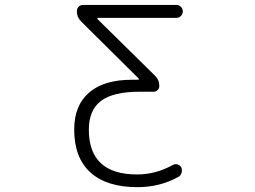

<svg xmlns="http://www.w3.org/2000/svg" viewBox="-20 -774 1040 782"><path d="M543 -449.2Q544.9 -449.2 545.4 -451.2Q545.9 -453.1 544.9 -454.1L310.5 -686.5Q293 -704.1 293 -728.5Q293 -739.3 300.3 -746.6Q307.6 -753.9 318.4 -753.9H698.2Q709 -753.9 716.8 -746.1Q724.6 -738.3 724.6 -727.5Q724.6 -716.8 716.8 -709Q709 -701.2 698.2 -701.2H378.9Q377 -701.2 376.5 -699.2Q376 -697.3 377 -696.3L612.3 -464.8Q628.9 -448.2 628.9 -423.8Q628.9 -414.1 622.1 -407.2Q615.2 -400.4 605.5 -400.4H547.9Q440.4 -400.4 391.1 -362.8Q341.8 -325.2 341.8 -246.1Q341.8 -63.5 538.1 -63.5Q539.1 -63.5 540 -63.5Q614.3 -63.5 684.6 -102.5Q694.3 -107.4 704.1 -104Q713.9 -100.6 718.8 -91.8Q722.7 -80.1 719.2 -69.3Q715.8 -58.6 705.1 -52.7Q629.9 -11.7 540 -11.7Q414.1 -11.7 348.1 -71.8Q282.2 -131.8 282.2 -246.1Q282.2 -344.7 342.8 -397Q403.3 -449.2 517.6 -449.2Z"/></svg>

Font: Rounded-X Mgen+ 2m light
Style: Regular
Weight: 200
Designer: [Source Han Sans]
Ryoko NISHIZUKA  (kana & ideographs); Paul D. Hunt (Latin, Greek & Cyrillic); Wenlong ZHANG  (bopomofo
Version: Version 1.059.20150602